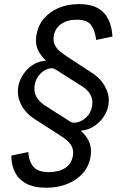

<svg xmlns="http://www.w3.org/2000/svg" viewBox="-20 -757 602 925"><path d="M202.6 147.5Q146 147.5 109.1 128.9Q72.3 110.4 53.7 75.7Q35.2 41 34.2 -7.3L116.2 -24.4Q119.1 20.5 140.9 46.4Q162.6 72.3 216.3 72.3Q262.2 72.3 293.5 52.5Q324.7 32.7 331.1 -5.9Q335.4 -32.7 326.2 -50.8Q316.9 -68.8 301.5 -81.5Q286.1 -94.2 271 -103.5L146.5 -183.6Q117.7 -202.1 98.4 -227.1Q79.1 -252 71 -280.8Q63 -309.6 67.9 -339.4Q72.8 -368.7 90.6 -396.5Q108.4 -424.3 136 -443.1Q163.6 -461.9 197.8 -463.9L199.2 -466.3Q172.4 -493.7 160.9 -521.2Q149.4 -548.8 155.3 -586.9Q163.1 -633.8 191.2 -667.2Q219.2 -700.7 262.9 -719Q306.6 -737.3 360.8 -737.3Q415 -737.3 449.2 -719Q483.4 -700.7 501 -665.8Q518.6 -630.9 522 -581.1L443.4 -564.5Q437.5 -611.3 418.5 -636.7Q399.4 -662.1 350.1 -662.1Q303.7 -662.1 274.4 -641.1Q245.1 -620.1 239.3 -584.5Q234.9 -558.6 244.1 -540.3Q253.4 -522 269.3 -509.3Q285.2 -496.6 300.3 -486.3L424.3 -405.3Q453.6 -386.2 472.4 -361.1Q491.2 -335.9 499.3 -308.1Q507.3 -280.3 502.4 -251.5Q497.6 -221.2 479 -193.8Q460.4 -166.5 432.6 -148.7Q404.8 -130.9 372.6 -127.9L371.1 -125Q390.6 -107.4 401.9 -88.6Q413.1 -69.8 416.7 -48.3Q420.4 -26.9 416.5 -2.9Q409.2 43 379.6 76.9Q350.1 110.8 304.4 129.2Q258.8 147.5 202.6 147.5ZM318.4 -170.9Q332 -162.1 355 -168.2Q377.9 -174.3 398.2 -194.3Q418.5 -214.4 423.8 -246.6Q427.2 -266.6 422.4 -283.7Q417.5 -300.8 405.3 -315.7Q393.1 -330.6 373 -342.8L246.6 -422.9Q232.4 -432.1 210.9 -425.3Q189.5 -418.5 170.9 -398.2Q152.3 -377.9 147 -346.2Q144 -326.7 148.2 -309.3Q152.3 -292 165 -276.4Q177.7 -260.7 199.2 -247.1Z"/></svg>

Font: Inter 17pt
Style: Italic
Weight: 400
Italic angle: -9.3988°
Version: Version 4.001;git-66647c0bb